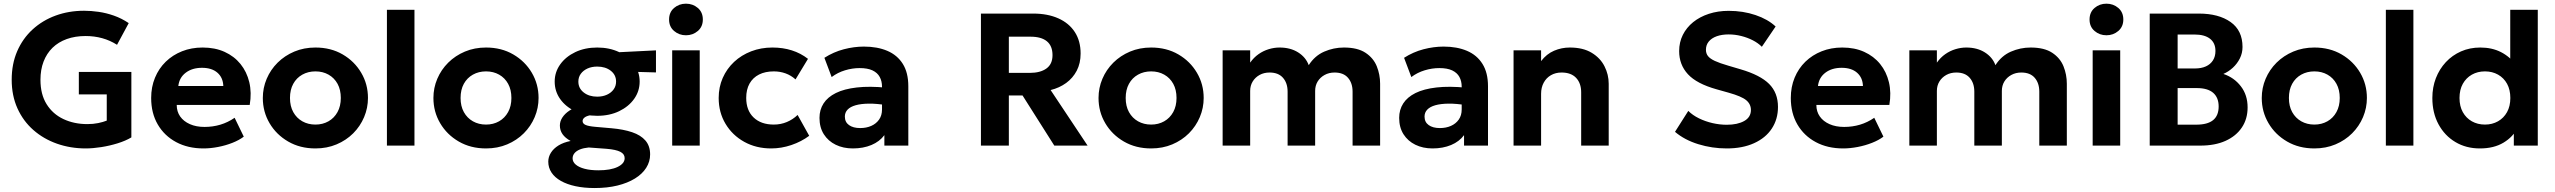

<svg xmlns="http://www.w3.org/2000/svg" viewBox="-20 -772 13546 1018"><path d="M435 15Q353.5 15 282 -10.2Q210.5 -35.5 156.8 -82.8Q103 -130 72.5 -197.5Q42 -265 42 -349.5Q42 -433 71.2 -500.5Q100.5 -568 153 -616Q205.5 -664 275.2 -689.5Q345 -715 426 -715Q463 -715 503 -709.2Q543 -703.5 583.8 -689.2Q624.5 -675 662.5 -649.5L600.5 -534.5Q563.5 -558 521.8 -569.5Q480 -581 434 -581Q378.5 -581 334 -565Q289.5 -549 258.5 -518.8Q227.5 -488.5 211 -445.5Q194.5 -402.5 194.5 -349Q194.5 -272 227 -219.8Q259.5 -167.5 316 -140.8Q372.5 -114 443.5 -114Q474.5 -114 501 -119.5Q527.5 -125 546 -132.5V-271.5H398V-390.5H676.5V-43.5Q646.5 -25.5 604 -12.2Q561.5 1 516.8 8Q472 15 435 15Z M1059 15Q976.5 15 914 -18.5Q851.5 -52 816.5 -112Q781.5 -172 781.5 -252.5Q781.5 -311 801.8 -360Q822 -409 858.8 -444.8Q895.5 -480.5 945.2 -500.2Q995 -520 1054.5 -520Q1120 -520 1170.8 -497Q1221.5 -474 1255 -432.8Q1288.5 -391.5 1301.8 -336Q1315 -280.5 1304 -215.5H917Q917 -180.5 935.2 -154.5Q953.5 -128.5 986.8 -113.8Q1020 -99 1064.5 -99Q1108.5 -99 1148.5 -111Q1188.5 -123 1224 -147.5L1272.5 -47.5Q1248.5 -29 1212.5 -14.8Q1176.5 -0.5 1136.2 7.2Q1096 15 1059 15ZM925.5 -316H1164Q1162.5 -360.5 1132.8 -386.5Q1103 -412.5 1051 -412.5Q999 -412.5 964.8 -386.5Q930.5 -360.5 925.5 -316Z M1652.5 15Q1571 15 1508 -21.5Q1445 -58 1409.2 -118.8Q1373.5 -179.5 1373.5 -252.5Q1373.5 -306 1394 -354.2Q1414.5 -402.5 1452 -439.8Q1489.5 -477 1540.5 -498.5Q1591.5 -520 1652.5 -520Q1734 -520 1796.8 -483.5Q1859.5 -447 1895.2 -386.2Q1931 -325.5 1931 -252.5Q1931 -199.5 1910.5 -151Q1890 -102.5 1852.8 -65.2Q1815.5 -28 1764.5 -6.5Q1713.5 15 1652.5 15ZM1652.5 -111.5Q1691 -111.5 1721.5 -128.8Q1752 -146 1769.5 -177.8Q1787 -209.5 1787 -252.5Q1787 -296 1769.8 -327.5Q1752.5 -359 1722 -376.2Q1691.5 -393.5 1652.5 -393.5Q1613.5 -393.5 1582.8 -376.2Q1552 -359 1534.8 -327.5Q1517.5 -296 1517.5 -252.5Q1517.5 -209 1535 -177.5Q1552.5 -146 1583 -128.8Q1613.5 -111.5 1652.5 -111.5Z M2031.5 0V-720H2177.5V0Z M2557 15Q2475.5 15 2412.5 -21.5Q2349.5 -58 2313.8 -118.8Q2278 -179.5 2278 -252.5Q2278 -306 2298.5 -354.2Q2319 -402.5 2356.5 -439.8Q2394 -477 2445 -498.5Q2496 -520 2557 -520Q2638.5 -520 2701.2 -483.5Q2764 -447 2799.8 -386.2Q2835.5 -325.5 2835.5 -252.5Q2835.5 -199.5 2815 -151Q2794.5 -102.5 2757.2 -65.2Q2720 -28 2669 -6.5Q2618 15 2557 15ZM2557 -111.5Q2595.5 -111.5 2626 -128.8Q2656.5 -146 2674 -177.8Q2691.5 -209.5 2691.5 -252.5Q2691.5 -296 2674.2 -327.5Q2657 -359 2626.5 -376.2Q2596 -393.5 2557 -393.5Q2518 -393.5 2487.2 -376.2Q2456.5 -359 2439.2 -327.5Q2422 -296 2422 -252.5Q2422 -209 2439.5 -177.5Q2457 -146 2487.5 -128.8Q2518 -111.5 2557 -111.5Z M3133 225Q3076.5 225 3031.2 215.2Q2986 205.5 2953.8 187.2Q2921.5 169 2904.2 143Q2887 117 2887 85Q2887 60 2901 37.8Q2915 15.5 2941.2 -0.8Q2967.5 -17 3005.5 -24.5Q2976.5 -40.5 2962.5 -60.8Q2948.5 -81 2948.5 -106.5Q2948.5 -129 2962 -149.5Q2975.5 -170 2999.8 -186Q3024 -202 3056.8 -211.8Q3089.5 -221.5 3128 -221.5L3156 -164.5Q3127 -164.5 3107.8 -160.5Q3088.5 -156.5 3078.8 -148.5Q3069 -140.5 3069 -130Q3069 -116.5 3085 -109.5Q3101 -102.5 3136.5 -99.5L3222.5 -92Q3285.5 -86.5 3331.5 -71Q3377.5 -55.5 3402.2 -26.8Q3427 2 3427 47Q3427 85 3406.2 117.8Q3385.5 150.5 3346.5 174.5Q3307.5 198.5 3253.5 211.8Q3199.5 225 3133 225ZM3153 131Q3217.5 131 3254.8 113Q3292 95 3292 66.5Q3292 44.5 3268.8 32.8Q3245.5 21 3196.5 17L3101.5 10Q3074.5 12.5 3055.2 20.2Q3036 28 3026 40.2Q3016 52.5 3016 67.5Q3016 86.5 3032.8 100.8Q3049.5 115 3080 123Q3110.5 131 3153 131ZM3146.5 -158Q3080.5 -158 3029.8 -182Q2979 -206 2950 -247Q2921 -288 2921 -339.5Q2921 -389.5 2950.2 -430.5Q2979.5 -471.5 3030.5 -495.8Q3081.5 -520 3146.5 -520Q3211 -520 3262 -496Q3313 -472 3342.2 -431.2Q3371.5 -390.5 3371.5 -339.5Q3371.5 -289 3342.5 -248Q3313.5 -207 3262.8 -182.5Q3212 -158 3146.5 -158ZM3146.5 -259.5Q3175.5 -259.5 3198 -269.8Q3220.5 -280 3233.5 -298Q3246.5 -316 3246.5 -339.5Q3246.5 -375 3218.2 -397Q3190 -419 3146.5 -419Q3117.5 -419 3095 -408.8Q3072.5 -398.5 3059.5 -380.8Q3046.5 -363 3046.5 -339.5Q3046.5 -304 3074.8 -281.8Q3103 -259.5 3146.5 -259.5ZM3223.5 -394.5 3168.5 -490.5 3458 -505V-388Z M3544 0V-505H3690V0ZM3617 -585Q3580.5 -585 3554 -607.8Q3527.5 -630.5 3527.5 -668.5Q3527.5 -707 3554 -729.8Q3580.5 -752.5 3617 -752.5Q3653.5 -752.5 3680 -729.8Q3706.5 -707 3706.5 -668.5Q3706.5 -630.5 3680 -607.8Q3653.5 -585 3617 -585Z M4069 15Q3989 15 3926 -20Q3863 -55 3826.8 -115.5Q3790.5 -176 3790.5 -252.5Q3790.5 -310 3812 -358.8Q3833.5 -407.5 3872.2 -443.8Q3911 -480 3963 -500Q4015 -520 4075.5 -520Q4131 -520 4178.2 -505Q4225.5 -490 4264 -460L4198 -351Q4174 -372.5 4144.8 -383Q4115.5 -393.5 4083 -393.5Q4037.5 -393.5 4004.8 -377Q3972 -360.5 3954.2 -329Q3936.5 -297.5 3936.5 -253Q3936.5 -186.5 3975.8 -149Q4015 -111.5 4083 -111.5Q4119.5 -111.5 4151.8 -125Q4184 -138.5 4209 -162.5L4270.5 -52Q4229 -21 4176 -3Q4123 15 4069 15Z M4502 15Q4451 15 4411 -4.5Q4371 -24 4348 -60.2Q4325 -96.5 4325 -147Q4325 -190 4346.5 -223.5Q4368 -257 4411.8 -278.8Q4455.5 -300.5 4522.8 -308.2Q4590 -316 4681.5 -307L4683 -214Q4628.5 -223 4586.8 -222.5Q4545 -222 4516.8 -214Q4488.5 -206 4474 -190.8Q4459.5 -175.5 4459.5 -154Q4459.5 -124.5 4481.5 -108.8Q4503.5 -93 4541 -93Q4573.5 -93 4599.5 -104.5Q4625.5 -116 4641 -138Q4656.5 -160 4656.5 -191.5V-312.5Q4656.5 -342 4644.2 -364.2Q4632 -386.5 4606 -398.8Q4580 -411 4538 -411Q4499 -411 4460.2 -399.2Q4421.5 -387.5 4389.5 -363.5L4351 -465.5Q4399.5 -496.5 4454 -510.8Q4508.5 -525 4560.5 -525Q4631.5 -525 4684.5 -502.5Q4737.5 -480 4766.8 -433.2Q4796 -386.5 4796 -314.5V0H4669V-55.5Q4644 -21.5 4600.5 -3.2Q4557 15 4502 15Z M5181 0V-700H5458.5Q5534.5 -700 5591.2 -674.8Q5648 -649.5 5678.8 -602Q5709.5 -554.5 5709.5 -488.5Q5709.5 -436.5 5689 -397.2Q5668.5 -358 5632.8 -332Q5597 -306 5550.5 -294.5L5746.5 0H5570L5401.5 -266H5329V0ZM5329 -385.5H5439Q5496 -385.5 5528.2 -408.8Q5560.5 -432 5560.5 -479.5Q5560.5 -528.5 5530.8 -553Q5501 -577.5 5444 -577.5H5329Z M6083.5 15Q6002 15 5939 -21.5Q5876 -58 5840.2 -118.8Q5804.5 -179.5 5804.5 -252.5Q5804.5 -306 5825 -354.2Q5845.5 -402.5 5883 -439.8Q5920.5 -477 5971.5 -498.5Q6022.5 -520 6083.5 -520Q6165 -520 6227.8 -483.5Q6290.5 -447 6326.2 -386.2Q6362 -325.5 6362 -252.5Q6362 -199.5 6341.5 -151Q6321 -102.5 6283.8 -65.2Q6246.5 -28 6195.5 -6.5Q6144.5 15 6083.5 15ZM6083.5 -111.5Q6122 -111.5 6152.5 -128.8Q6183 -146 6200.5 -177.8Q6218 -209.5 6218 -252.5Q6218 -296 6200.8 -327.5Q6183.5 -359 6153 -376.2Q6122.5 -393.5 6083.5 -393.5Q6044.5 -393.5 6013.8 -376.2Q5983 -359 5965.8 -327.5Q5948.5 -296 5948.5 -252.5Q5948.5 -209 5966 -177.5Q5983.5 -146 6014 -128.8Q6044.5 -111.5 6083.5 -111.5Z M6462.5 0V-505H6608.5V-440Q6627.5 -467 6652.8 -484.8Q6678 -502.5 6706.8 -511.2Q6735.5 -520 6764.5 -520Q6822 -520 6862.8 -494.2Q6903.5 -468.5 6919 -426.5Q6951 -476.5 7001 -498.2Q7051 -520 7105.5 -520Q7178 -520 7220 -492.2Q7262 -464.5 7279.8 -420.5Q7297.5 -376.5 7297.5 -328V0H7151.5V-286Q7151.5 -331.5 7127.2 -359.5Q7103 -387.5 7056 -387.5Q7026.5 -387.5 7003 -374.5Q6979.5 -361.5 6966.2 -339.8Q6953 -318 6953 -290V0H6807V-286Q6807 -331.5 6782.5 -359.5Q6758 -387.5 6711.5 -387.5Q6681.5 -387.5 6658.2 -374.5Q6635 -361.5 6621.8 -339.8Q6608.5 -318 6608.5 -290V0Z M7575.5 15Q7524.5 15 7484.5 -4.5Q7444.5 -24 7421.5 -60.2Q7398.5 -96.5 7398.5 -147Q7398.5 -190 7420 -223.5Q7441.5 -257 7485.2 -278.8Q7529 -300.5 7596.2 -308.2Q7663.5 -316 7755 -307L7756.5 -214Q7702 -223 7660.2 -222.5Q7618.5 -222 7590.2 -214Q7562 -206 7547.5 -190.8Q7533 -175.5 7533 -154Q7533 -124.5 7555 -108.8Q7577 -93 7614.5 -93Q7647 -93 7673 -104.5Q7699 -116 7714.5 -138Q7730 -160 7730 -191.5V-312.5Q7730 -342 7717.8 -364.2Q7705.5 -386.5 7679.5 -398.8Q7653.5 -411 7611.5 -411Q7572.5 -411 7533.8 -399.2Q7495 -387.5 7463 -363.5L7424.5 -465.5Q7473 -496.5 7527.5 -510.8Q7582 -525 7634 -525Q7705 -525 7758 -502.5Q7811 -480 7840.2 -433.2Q7869.5 -386.5 7869.5 -314.5V0H7742.5V-55.5Q7717.5 -21.5 7674 -3.2Q7630.5 15 7575.5 15Z M8005 0V-505H8151V-448Q8180 -486 8219.8 -503Q8259.5 -520 8303 -520Q8373.5 -520 8419.2 -492.2Q8465 -464.5 8487.2 -420.5Q8509.5 -376.5 8509.5 -328V0H8363.5V-282.5Q8363.5 -330.5 8336.8 -359Q8310 -387.5 8259.5 -387.5Q8227.5 -387.5 8203 -373.2Q8178.5 -359 8164.8 -333.5Q8151 -308 8151 -274.5V0Z M9135 15Q9057.5 15 8984.5 -7.5Q8911.5 -30 8861 -73L8931.5 -184Q8954.5 -161 8988.2 -144.5Q9022 -128 9060.2 -119.2Q9098.5 -110.5 9135.5 -110.5Q9192.5 -110.5 9228 -130.5Q9263.5 -150.5 9263.5 -189Q9263.5 -220 9238.5 -240.8Q9213.5 -261.5 9145.5 -280.5L9081.5 -298.5Q8976 -328 8929.5 -378.5Q8883 -429 8883 -501Q8883 -548 8902.5 -587Q8922 -626 8957.2 -654.5Q8992.5 -683 9040.8 -698.8Q9089 -714.5 9145.5 -714.5Q9222 -714.5 9287.8 -692.2Q9353.5 -670 9394.5 -631.5L9321.5 -524Q9301.5 -544 9273.2 -558.5Q9245 -573 9212 -581.2Q9179 -589.5 9145.5 -589.5Q9109.5 -589.5 9082.2 -579.8Q9055 -570 9040 -551.8Q9025 -533.5 9025 -508Q9025 -488.5 9035.8 -474.8Q9046.5 -461 9072.2 -449Q9098 -437 9143 -424L9209 -404.5Q9313 -374 9360 -327Q9407 -280 9407 -205Q9407 -140 9374.2 -90.2Q9341.5 -40.5 9280.2 -12.8Q9219 15 9135 15Z M9752.5 15Q9670 15 9607.5 -18.5Q9545 -52 9510 -112Q9475 -172 9475 -252.5Q9475 -311 9495.2 -360Q9515.5 -409 9552.2 -444.8Q9589 -480.5 9638.8 -500.2Q9688.5 -520 9748 -520Q9813.5 -520 9864.2 -497Q9915 -474 9948.5 -432.8Q9982 -391.5 9995.2 -336Q10008.5 -280.5 9997.5 -215.5H9610.5Q9610.5 -180.5 9628.8 -154.5Q9647 -128.5 9680.2 -113.8Q9713.5 -99 9758 -99Q9802 -99 9842 -111Q9882 -123 9917.5 -147.5L9966 -47.5Q9942 -29 9906 -14.8Q9870 -0.5 9829.8 7.2Q9789.5 15 9752.5 15ZM9619 -316H9857.5Q9856 -360.5 9826.2 -386.5Q9796.5 -412.5 9744.5 -412.5Q9692.5 -412.5 9658.2 -386.5Q9624 -360.5 9619 -316Z M10103.5 0V-505H10249.5V-440Q10268.5 -467 10293.8 -484.8Q10319 -502.5 10347.8 -511.2Q10376.5 -520 10405.5 -520Q10463 -520 10503.8 -494.2Q10544.5 -468.5 10560 -426.5Q10592 -476.5 10642 -498.2Q10692 -520 10746.5 -520Q10819 -520 10861 -492.2Q10903 -464.5 10920.8 -420.5Q10938.5 -376.5 10938.5 -328V0H10792.5V-286Q10792.5 -331.5 10768.2 -359.5Q10744 -387.5 10697 -387.5Q10667.5 -387.5 10644 -374.5Q10620.5 -361.5 10607.2 -339.8Q10594 -318 10594 -290V0H10448V-286Q10448 -331.5 10423.5 -359.5Q10399 -387.5 10352.5 -387.5Q10322.5 -387.5 10299.2 -374.5Q10276 -361.5 10262.8 -339.8Q10249.5 -318 10249.5 -290V0Z M11075.5 0V-505H11221.5V0ZM11148.5 -585Q11112 -585 11085.5 -607.8Q11059 -630.5 11059 -668.5Q11059 -707 11085.5 -729.8Q11112 -752.5 11148.5 -752.5Q11185 -752.5 11211.5 -729.8Q11238 -707 11238 -668.5Q11238 -630.5 11211.5 -607.8Q11185 -585 11148.5 -585Z M11378 0V-700H11638.5Q11743.5 -700 11806.8 -655.2Q11870 -610.5 11870 -523Q11870 -490.5 11856 -462.5Q11842 -434.5 11819 -413.2Q11796 -392 11768.5 -380Q11825.5 -361 11861.2 -314.5Q11897 -268 11897 -202.5Q11897 -141.5 11866.5 -96Q11836 -50.5 11780 -25.2Q11724 0 11646.5 0ZM11526 -111H11624.5Q11684.5 -111 11714 -135Q11743.5 -159 11743.5 -207.5Q11743.5 -254.5 11714.5 -279.8Q11685.5 -305 11627.5 -305H11526ZM11526 -409H11618Q11651.5 -409 11675.8 -420Q11700 -431 11713.2 -451.8Q11726.5 -472.5 11726.5 -502Q11726.5 -544 11697.8 -566.5Q11669 -589 11615.5 -589H11526Z M12251 15Q12169.5 15 12106.5 -21.5Q12043.5 -58 12007.8 -118.8Q11972 -179.5 11972 -252.5Q11972 -306 11992.5 -354.2Q12013 -402.5 12050.5 -439.8Q12088 -477 12139 -498.5Q12190 -520 12251 -520Q12332.5 -520 12395.2 -483.5Q12458 -447 12493.8 -386.2Q12529.5 -325.5 12529.5 -252.5Q12529.5 -199.5 12509 -151Q12488.5 -102.5 12451.2 -65.2Q12414 -28 12363 -6.5Q12312 15 12251 15ZM12251 -111.5Q12289.5 -111.5 12320 -128.8Q12350.5 -146 12368 -177.8Q12385.5 -209.5 12385.5 -252.5Q12385.5 -296 12368.2 -327.5Q12351 -359 12320.5 -376.2Q12290 -393.5 12251 -393.5Q12212 -393.5 12181.2 -376.2Q12150.5 -359 12133.2 -327.5Q12116 -296 12116 -252.5Q12116 -209 12133.5 -177.5Q12151 -146 12181.5 -128.8Q12212 -111.5 12251 -111.5Z M12630 0V-720H12776V0Z M13128.5 15Q13055.5 15 12998.8 -18.8Q12942 -52.5 12909.2 -113Q12876.5 -173.5 12876.5 -252.5Q12876.5 -309 12895.2 -357.5Q12914 -406 12948 -442.5Q12982 -479 13028.5 -499.5Q13075 -520 13131 -520Q13192.5 -520 13240.2 -495.8Q13288 -471.5 13322.5 -425L13289.5 -391.5V-720H13435.5V0H13308.5V-128L13328.5 -95Q13305 -46.5 13254 -15.8Q13203 15 13128.5 15ZM13155.5 -111.5Q13194 -111.5 13224.5 -128.8Q13255 -146 13272.5 -177.5Q13290 -209 13290 -252.5Q13290 -296 13272.8 -327.5Q13255.5 -359 13225 -376.2Q13194.5 -393.5 13155.5 -393.5Q13116.5 -393.5 13086 -376.2Q13055.5 -359 13038 -327.5Q13020.5 -296 13020.5 -252.5Q13020.5 -209 13038 -177.5Q13055.5 -146 13086 -128.8Q13116.5 -111.5 13155.5 -111.5Z"/></svg>

Font: Geologica Roman SemiBold
Style: Regular
Weight: 600
Designer: Sindre Bremnes, Frode Helland
Foundry: Monokrom Skriftforlag AS
Version: Version 1.010;gftools[0.9.28]